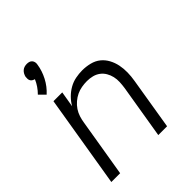

<svg xmlns="http://www.w3.org/2000/svg" viewBox="-209 -889 1018 1018"><g transform="rotate(-45 300.0 -380.0)"><path d="M35 0 121 -520H187L172 -431Q185 -454 204 -473Q223 -492 246 -505Q269 -518 294.5 -523Q320 -528 344 -528Q373 -528 401 -521Q429 -514 449.5 -497.5Q470 -481 483 -457Q496 -433 501.5 -406Q507 -379 506.5 -350Q506 -321 501 -292L453 0H387L437 -302Q440 -322 441 -343Q442 -364 437.5 -383.5Q433 -403 423 -420Q413 -437 397.5 -448.5Q382 -460 362.5 -465Q343 -470 322 -470Q302 -470 282 -466.5Q262 -463 244 -454.5Q226 -446 209.5 -432Q193 -418 181.5 -400.5Q170 -383 164 -364Q158 -345 155 -325L101 0ZM120 -570 87 -603Q102 -618 114 -635.5Q126 -653 134 -672Q127 -674 121 -677.5Q115 -681 111.5 -687Q108 -693 107.5 -700.5Q107 -708 108 -716Q110 -725 114.5 -733.5Q119 -742 126.5 -748.5Q134 -755 143 -757.5Q152 -760 161 -760Q170 -760 178 -757.5Q186 -755 191.5 -748.5Q197 -742 198.5 -733.5Q200 -725 198 -716Q192 -676 172 -637.5Q152 -599 120 -570Z"/></g></svg>

Font: Iosevka Aile Light Oblique
Style: Regular
Weight: 300
Italic angle: -9°
Designer: Belleve Invis
Foundry: Belleve Invis
Version: Version 31.1.0; ttfautohint (v1.8.4)